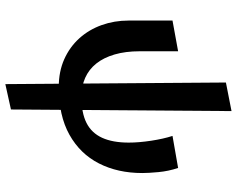

<svg xmlns="http://www.w3.org/2000/svg" viewBox="-104 -568 887 719"><g transform="rotate(90 339.5 -208.5)"><path d="M306 15Q248 15 202 -5.5Q156 -26 123.5 -62Q91 -98 74 -145.5Q57 -193 57 -246V-411L172 -432V-288Q172 -235 184 -194Q196 -153 218 -125.5Q240 -98 271.5 -84Q303 -70 343 -70Q403 -70 440.5 -89Q478 -108 496 -147.5Q514 -187 514 -247Q514 -285 507 -331Q500 -377 489 -411L609 -432Q621 -396 624.5 -358.5Q628 -321 628 -298Q628 -206 592 -135.5Q556 -65 484.5 -25Q413 15 306 15ZM295 215 289 -611 396 -632 390 194Z"/></g></svg>

Font: Ysabeau Office
Style: Bold
Weight: 700
Designer: Christian Thalmann (Catharsis Fonts)
Version: Version 2.001;gftools[0.9.30]; featfreeze: tnum,lnum,ss02